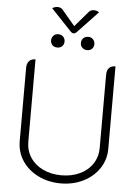

<svg xmlns="http://www.w3.org/2000/svg" viewBox="-66 -1078 807 1136"><g transform="rotate(5 338.0 -510.0)"><path d="M75 -220V-654Q75 -680 88 -694.5Q101 -709 126 -709V-220Q126 -168 153 -126.5Q180 -85 228.5 -62Q277 -39 338 -39Q399 -39 447.5 -62Q496 -85 523 -126.5Q550 -168 550 -220V-654Q550 -681 563 -695Q576 -709 601 -709V-220Q601 -155 566.5 -103Q532 -51 472 -21Q412 9 338 9Q264 9 203.5 -21Q143 -51 109 -103Q75 -155 75 -220ZM416 -1017Q427 -1029 445 -1029Q463 -1029 476 -1019L353 -889Q346 -882 337 -882Q328 -882 321 -889L198 -1019Q212 -1029 230 -1029Q248 -1029 259 -1017L337 -925ZM208 -829Q208 -846 219 -857.5Q230 -869 248 -869Q266 -869 277 -857.5Q288 -846 288 -829Q288 -812 277 -801Q266 -790 248 -790Q230 -790 219 -801Q208 -812 208 -829ZM385 -829Q385 -847 396.5 -858Q408 -869 426 -869Q443 -869 454 -857.5Q465 -846 465 -829Q465 -812 454 -801Q443 -790 426 -790Q408 -790 396.5 -801Q385 -812 385 -829Z"/></g></svg>

Font: K2D Thin
Style: Regular
Weight: 100
Designer: Katatrad Aksorn Co.,Ltd.
Foundry: Cadson Demak Co.,Ltd.
Version: Version 1.000; ttfautohint (v1.6)